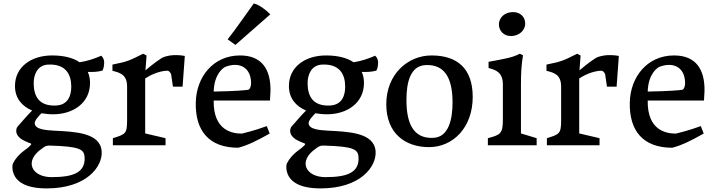

<svg xmlns="http://www.w3.org/2000/svg" viewBox="-20 -823 4052 1088"><path d="M72.3 -76.2C74.2 -52.2 100.6 -32.7 119.1 -24.9C133.8 -19 137.2 -15.6 151.9 -11.2C156.7 -9.3 159.2 -6.3 154.3 -1C137.7 17.6 118.2 27.8 101.1 43C69.8 70.8 52.7 99.1 50.8 113.3C49.8 119.1 49.8 127.9 51.3 138.7C60.1 194.8 107.4 244.6 244.6 244.6C471.7 244.6 562 120.1 556.2 34.7C548.8 -72.3 401.4 -76.7 287.6 -82.5C245.6 -85.4 181.2 -87.9 176.8 -122.1C174.3 -139.6 198.2 -163.6 214.8 -181.2C235.4 -178.2 257.3 -175.3 280.3 -175.3C396 -175.3 490.2 -240.7 490.2 -353C490.2 -376.5 485.8 -397.5 477.5 -415.5C504.4 -414.6 532.2 -415 560.5 -422.9C566.4 -432.6 570.3 -449.7 570.3 -470.2C570.3 -480.5 565.9 -496.1 554.2 -507.3C512.7 -489.7 474.6 -476.6 431.2 -470.2C393.6 -496.1 339.8 -508.8 275.4 -508.8C159.2 -508.8 64.9 -445.8 64.9 -335.4C64.9 -267.1 103.5 -221.2 162.1 -196.8C130.4 -165 105 -133.8 78.6 -104.5C72.8 -97.2 71.3 -84 72.3 -76.2ZM297.9 -225.1C197.3 -220.2 170.9 -282.2 170.9 -352.1C170.9 -400.9 192.4 -454.1 252.4 -457C352.5 -461.9 383.8 -401.9 383.8 -332C383.8 -284.2 367.7 -228.5 297.9 -225.1ZM218.8 18.1C229 10.7 238.8 1 263.7 2C433.1 6.8 457 23.4 459.5 68.4C463.9 156.7 392.6 180.7 271.5 180.7C161.1 180.7 112.3 90.8 218.8 18.1Z M619.6 0H918V-40L802.7 -66.9V-378.4C828.6 -396 880.9 -421.4 928.2 -422.4C940.9 -422.4 947.8 -406.2 949.7 -402.3L960 -332H1014.6L1027.3 -505.9C1027.3 -505.9 952.1 -522.5 897 -494.6C853.5 -467.3 804.2 -424.3 804.2 -424.3L810.5 -508.3L791 -518.6C718.3 -482.4 706.1 -474.1 617.2 -457V-421.9C658.2 -411.1 700.2 -401.9 700.2 -332.5V-142.6C700.2 -65.4 691.4 -62 619.6 -40Z M1089.4 -242.2C1085.9 -82 1164.1 14.2 1330.1 14.2C1384.3 0 1437 -25.9 1508.3 -66.4L1491.7 -108.4C1423.8 -83 1350.6 -65.9 1350.6 -65.9C1293 -65.9 1188 -85.9 1190.9 -253.4H1509.8C1509.8 -253.4 1512.2 -287.6 1512.7 -306.2C1515.1 -428.7 1464.8 -508.8 1340.3 -508.8C1187 -508.8 1092.3 -385.7 1089.4 -242.2ZM1190.9 -304.2C1193.8 -403.8 1244.6 -439.9 1259.8 -445.3C1338.4 -474.1 1402.8 -439.9 1402.8 -351.1C1402.8 -334 1396 -315.4 1385.3 -314C1369.1 -312 1319.8 -306.2 1190.9 -304.2ZM1314 -568.4 1511.7 -741.7C1488.3 -766.6 1445.3 -798.3 1418 -803.2C1368.2 -734.9 1321.3 -664.6 1270 -600.1Z M1624.5 -76.2C1626.5 -52.2 1652.8 -32.7 1671.4 -24.9C1686 -19 1689.5 -15.6 1704.1 -11.2C1709 -9.3 1711.4 -6.3 1706.5 -1C1689.9 17.6 1670.4 27.8 1653.3 43C1622.1 70.8 1605 99.1 1603 113.3C1602.1 119.1 1602.1 127.9 1603.5 138.7C1612.3 194.8 1659.7 244.6 1796.9 244.6C2023.9 244.6 2114.3 120.1 2108.4 34.7C2101.1 -72.3 1953.6 -76.7 1839.8 -82.5C1797.9 -85.4 1733.4 -87.9 1729 -122.1C1726.6 -139.6 1750.5 -163.6 1767.1 -181.2C1787.6 -178.2 1809.6 -175.3 1832.5 -175.3C1948.2 -175.3 2042.5 -240.7 2042.5 -353C2042.5 -376.5 2038.1 -397.5 2029.8 -415.5C2056.6 -414.6 2084.5 -415 2112.8 -422.9C2118.7 -432.6 2122.6 -449.7 2122.6 -470.2C2122.6 -480.5 2118.2 -496.1 2106.4 -507.3C2064.9 -489.7 2026.9 -476.6 1983.4 -470.2C1945.8 -496.1 1892.1 -508.8 1827.6 -508.8C1711.4 -508.8 1617.2 -445.8 1617.2 -335.4C1617.2 -267.1 1655.8 -221.2 1714.4 -196.8C1682.6 -165 1657.2 -133.8 1630.9 -104.5C1625 -97.2 1623.5 -84 1624.5 -76.2ZM1850.1 -225.1C1749.5 -220.2 1723.1 -282.2 1723.1 -352.1C1723.1 -400.9 1744.6 -454.1 1804.7 -457C1904.8 -461.9 1936 -401.9 1936 -332C1936 -284.2 1919.9 -228.5 1850.1 -225.1ZM1771 18.1C1781.2 10.7 1791 1 1815.9 2C1985.4 6.8 2009.3 23.4 2011.7 68.4C2016.1 156.7 1944.8 180.7 1823.7 180.7C1713.4 180.7 1664.6 90.8 1771 18.1Z M2168.9 -232.4C2168.9 -67.4 2275.9 10.7 2411.1 10.7C2547.4 10.7 2658.7 -100.6 2658.7 -273.4C2658.7 -433.6 2572.8 -508.8 2425.3 -508.8C2290 -508.8 2168.9 -401.4 2168.9 -232.4ZM2283.2 -256.3C2283.2 -355.5 2304.7 -449.2 2390.1 -454.1C2511.2 -460.9 2544.4 -362.8 2544.4 -241.2C2544.4 -148.4 2522.9 -47.4 2438 -42C2315.9 -34.2 2283.2 -134.8 2283.2 -256.3Z M2744.6 0H3021V-40L2932.1 -66.9V-345.2C2932.1 -409.7 2934.6 -456.5 2943.8 -509.3L2925.8 -518.6C2879.4 -494.6 2837.4 -489.7 2748.5 -472.7V-437.5C2790 -426.8 2829.6 -413.1 2829.6 -344.2V-142.6C2829.6 -64 2813.5 -58.6 2744.6 -40ZM2875.5 -618.7C2917.5 -618.7 2956.1 -647.5 2956.1 -689.9C2956.1 -729 2925.8 -754.4 2888.7 -754.4C2833.5 -754.4 2807.1 -717.8 2807.1 -685.1C2807.1 -648.9 2834 -618.7 2875.5 -618.7Z M3079.1 0H3377.4V-40L3262.2 -66.9V-378.4C3288.1 -396 3340.3 -421.4 3387.7 -422.4C3400.4 -422.4 3407.2 -406.2 3409.2 -402.3L3419.4 -332H3474.1L3486.8 -505.9C3486.8 -505.9 3411.6 -522.5 3356.4 -494.6C3313 -467.3 3263.7 -424.3 3263.7 -424.3L3270 -508.3L3250.5 -518.6C3177.7 -482.4 3165.5 -474.1 3076.7 -457V-421.9C3117.7 -411.1 3159.7 -401.9 3159.7 -332.5V-142.6C3159.7 -65.4 3150.9 -62 3079.1 -40Z M3548.8 -242.2C3545.4 -82 3623.5 14.2 3789.6 14.2C3843.8 0 3896.5 -25.9 3967.8 -66.4L3951.2 -108.4C3883.3 -83 3810.1 -65.9 3810.1 -65.9C3752.4 -65.9 3647.5 -85.9 3650.4 -253.4H3969.2C3969.2 -253.4 3971.7 -287.6 3972.2 -306.2C3974.6 -428.7 3924.3 -508.8 3799.8 -508.8C3646.5 -508.8 3551.8 -385.7 3548.8 -242.2ZM3650.4 -304.2C3653.3 -403.8 3704.1 -439.9 3719.2 -445.3C3797.9 -474.1 3862.3 -439.9 3862.3 -351.1C3862.3 -334 3855.5 -315.4 3844.7 -314C3828.6 -312 3779.3 -306.2 3650.4 -304.2Z"/></svg>

Font: Donegal One
Style: Regular
Weight: 400
Designer: Gary Lonergan
Foundry: Sorkin Type Co.
Version: Version 1.004